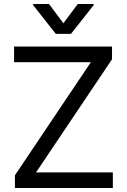

<svg xmlns="http://www.w3.org/2000/svg" viewBox="-20 -940 635 960"><path d="M54.6 -63.5 434.4 -629.1H50.4V-707.2H540.1V-643.6L160.2 -78H544.2V0H54.6ZM297 -823.9 368.8 -919.9H448.2V-914.4L334.9 -770.7H259L145.7 -914.4V-919.9H225.1Z"/></svg>

Font: Pretendard Variable
Style: Regular
Weight: 400
Designer: Base glyphs from Inter by Rasmus Andersson; Hangul glyphs from Noto Sans CJK(Source Han Sans) by Jang Soo-young and Kang
Foundry: Kil Hyung-jin
Version: Version 1.100;FEAKit 1.0